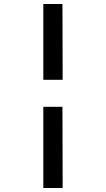

<svg xmlns="http://www.w3.org/2000/svg" viewBox="-20 -823 526 953"><path d="M195 -427V-803H290L291 -427ZM195 110V-293H290L291 110Z"/></svg>

Font: Literata 7pt Medium
Style: Regular
Weight: 500
Designer: Latin by Veronika Burian and Jose Scaglione. Greek by Irene Vlachou. Cyrillic by Vera Evstafieva.
Foundry: TypeTogether
Version: Version 3.002